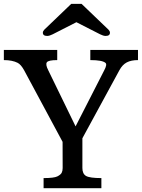

<svg xmlns="http://www.w3.org/2000/svg" viewBox="-38 -997 750 1017"><path d="M0 0ZM192.9 -53.7Q248 -53.7 265.9 -62.7Q283.7 -71.8 288.8 -82Q293.9 -92.3 293.9 -106.9L293.5 -245.6L89.4 -625.5Q72.8 -655.3 55.7 -664.1Q26.9 -678.7 -17.6 -678.7V-732.4H265.1V-678.7Q218.3 -678.7 210.2 -667Q202.1 -655.3 217.3 -625.5L362.3 -327.6L514.6 -625.5Q530.3 -655.3 521 -663.6Q504.4 -678.7 440.4 -678.7V-732.4H692.9V-678.7Q656.7 -678.7 633.5 -666.5Q610.4 -654.3 594.7 -625.5L398.4 -264.6V-106.9Q398.4 -76.2 418 -64.9Q437.5 -53.7 499 -53.7V0H192.9ZM544.4 -823.7Q544.4 -806.6 521 -806.6Q508.3 -807.1 492.2 -815.4L366.7 -879.4L241.2 -815.4Q225.1 -807.1 212.4 -806.6Q189 -806.6 189 -823.7Q189 -831.5 196.3 -839.4L339.4 -976.6H394L537.1 -839.4Q544.4 -831.5 544.4 -823.7Z"/></svg>

Font: Arbutus Slab
Style: Regular
Weight: 400
Version: Version 1.002; ttfautohint (v0.92) -l 10 -r 16 -G 200 -x 7 -